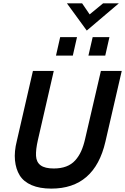

<svg xmlns="http://www.w3.org/2000/svg" viewBox="-20 -1112 744 1142"><path d="M496.1 -930.2 377.9 -1092.3H468.3L513.2 -1026.4L593.3 -1092.3H687ZM313 -781.2 337.9 -891.1H438L413.1 -781.2ZM505.9 -781.2 531.2 -891.1H630.9L606 -781.2ZM285.2 9.8Q215.8 9.8 168.2 -10.7Q120.6 -31.2 97.4 -68.6Q74.2 -106 69.1 -158.2Q64 -210.4 80.1 -273.9L175.8 -689.9H299.8L205.1 -277.8Q192.4 -222.2 194.3 -184.8Q196.3 -147.5 221.7 -128.7Q247.1 -109.9 299.8 -109.9Q341.8 -109.9 373.5 -121.8Q405.3 -133.8 427 -157.7Q448.7 -181.6 462.9 -213.1Q477.1 -244.6 486.8 -288.1L580.1 -689.9H704.1L606.9 -269Q542.5 9.8 285.2 9.8Z"/></svg>

Font: HK Grotesk Legacy
Style: Bold Italic
Weight: 700
Italic angle: -13°
Designer: Alfredo Marco Pradil
Foundry: Hanken Design Co.
Version: Version 2.022;PS 002.022;hotconv 1.0.88;makeotf.lib2.5.64775